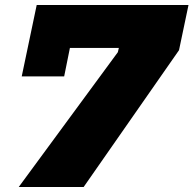

<svg xmlns="http://www.w3.org/2000/svg" viewBox="-20 -749 775 769"><path d="M55 0 452 -540 456 -557H260L237 -443H67L127 -729H735L697 -548L315 0Z"/></svg>

Font: Hubot Sans Condensed ExtraLight Black
Style: Italic
Weight: 900
Italic angle: -12.0243°
Version: Version 2.000